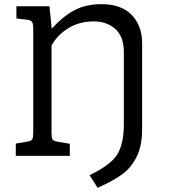

<svg xmlns="http://www.w3.org/2000/svg" viewBox="-20 -750 819 924"><path d="M576 -153V-500Q576 -574 535 -610.5Q494 -647 431 -647Q363 -647 310 -615Q257 -583 228 -531V-113Q228 -89 232 -80.5Q236 -72 252 -69L316 -58V0H56V-59L115 -69Q131 -72 135.5 -80.5Q140 -89 140 -113V-614Q140 -635 134.5 -644Q129 -653 110 -655L59 -661V-720H218L229 -612Q279 -668 335 -699Q391 -730 468 -730Q564 -730 614 -678Q664 -626 664 -541V-128Q664 -50 638.5 2.5Q613 55 570.5 87Q528 119 450 154L411 93Q513 44 544.5 -7Q576 -58 576 -153Z"/></svg>

Font: Enriqueta
Style: Regular
Weight: 400
Designer: Viviana Monsalve, Gustavo Ibarra
Foundry: Viviana Monsalve, Gustavo Ibarra
Version: Version 1.002